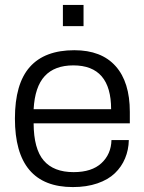

<svg xmlns="http://www.w3.org/2000/svg" viewBox="-20 -740 581 772"><path d="M232.9 -634.8V-720.2H315.9V-634.8ZM272.9 12.2Q40 12.2 40 -263.2Q40 -403.3 99.9 -470.7Q159.7 -538.1 278.8 -538.1Q387.7 -538.1 444.8 -474.1Q502 -410.2 502 -290V-244.1H115.2Q115.7 -141.1 155.8 -94.5Q195.8 -47.9 275.9 -47.9Q349.1 -47.9 387.9 -84Q426.8 -120.1 428.2 -176.8H498Q497.1 -137.2 482.9 -103.3Q468.8 -69.3 441.9 -43.5Q415 -17.6 371.6 -2.7Q328.1 12.2 272.9 12.2ZM115.2 -300.8H426.8Q426.8 -477.1 274.9 -477.1Q199.7 -477.1 159.9 -434.1Q120.1 -391.1 115.2 -300.8Z"/></svg>

Font: Archivo Light
Style: Regular
Weight: 300
Designer: Hector Gatti
Foundry: Omnibus-Type
Version: Version 2.001